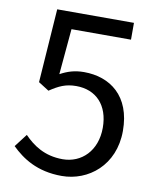

<svg xmlns="http://www.w3.org/2000/svg" viewBox="-84 -799 722 877"><g transform="rotate(10 277.5 -360.0)"><path d="M262 13C385 13 502 -78 502 -238C502 -400 402 -472 281 -472C237 -472 204 -461 171 -443L190 -655H466V-733H110L86 -391L135 -360C177 -388 208 -403 257 -403C349 -403 409 -341 409 -236C409 -129 340 -63 253 -63C168 -63 114 -102 73 -144L27 -84C77 -35 147 13 262 13Z"/></g></svg>

Font: Noto Sans CJK SC
Style: Regular
Weight: 400
Designer: Ryoko NISHIZUKA 西塚涼子 (kana, bopomofo & ideographs); Paul D. Hunt (Latin, Greek & Cyrillic); Sandoll Communications 산돌커뮤니
Foundry: Adobe
Version: Version 2.004;hotconv 1.0.118;makeotfexe 2.5.65603